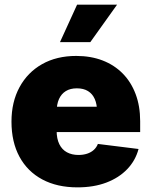

<svg xmlns="http://www.w3.org/2000/svg" viewBox="-20 -786 643 816"><path d="M309.1 10.3Q222.7 10.3 159.7 -23.4Q96.7 -57.1 62.7 -119.9Q28.8 -182.6 28.8 -269Q28.8 -352.5 63 -415.5Q97.2 -478.5 158.9 -513.4Q220.7 -548.3 304.2 -548.3Q365.7 -548.3 415.8 -529.1Q465.8 -509.8 501.5 -473.6Q537.1 -437.5 556.4 -386.2Q575.7 -335 575.7 -271V-224.6H88.9V-332.5H484.4L392.6 -310.5Q392.6 -342.8 382.8 -365Q373 -387.2 354 -398.9Q335 -410.6 306.6 -410.6Q278.8 -410.6 259.8 -398.9Q240.7 -387.2 230.7 -365Q220.7 -342.8 220.7 -310.5V-231Q220.7 -196.3 232.2 -173.1Q243.7 -149.9 264.6 -138.7Q285.6 -127.4 313.5 -127.4Q333.5 -127.4 350.1 -132.8Q366.7 -138.2 378.4 -148.7Q390.1 -159.2 396 -174.3L568.8 -152.8Q555.7 -103.5 520.5 -66.9Q485.4 -30.3 431.9 -10Q378.4 10.3 309.1 10.3ZM234.9 -606.9 307.6 -766.1H477.5L363.8 -606.9Z"/></svg>

Font: Inter 17pt Black
Style: Regular
Weight: 900
Version: Version 4.001;git-66647c0bb